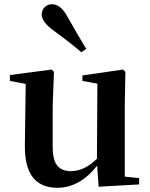

<svg xmlns="http://www.w3.org/2000/svg" viewBox="-20 -875 712 911"><path d="M389 -643 366 -627Q306 -678 237 -728Q178 -770 178 -805Q178 -828 192.5 -841.5Q207 -855 227 -855Q268 -855 300 -796Q332 -738 389 -643ZM572 -37 640 -30V0L448 11L441 -89Q358 16 252 16Q95 16 98 -187L102 -477L27 -491V-519L225 -545L236 -534L230 -374V-180Q230 -116 251.5 -89.5Q273 -63 316 -63Q381 -63 440 -122L442 -478L371 -491V-517L564 -545L575 -534L572 -374Z"/></svg>

Font: Swei Spring CJKtc
Style: Bold
Weight: 700
Version: Version 1.021